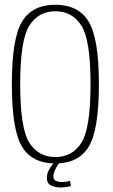

<svg xmlns="http://www.w3.org/2000/svg" viewBox="-20 -700 486 827"><path d="M218.5 4Q119 4 75 -68Q31 -140 31 -337.5Q31 -534.5 75 -607Q119 -679.5 218.5 -679.5Q318 -679.5 362 -606.8Q406 -534 406 -337.5Q406 -140 362 -68Q318 4 218.5 4ZM218.5 -23.5Q291 -23.5 330.5 -85Q370 -146.5 370 -337.5Q370 -528.5 330.5 -590Q291 -651.5 218.5 -651.5Q146 -651.5 106.5 -590Q67 -528.5 67 -337.5Q67 -146.5 106.5 -85Q146 -23.5 218.5 -23.5ZM240 107.5Q220.5 107.5 201.2 99.5Q182 91.5 182 66Q182 50 189 35.5Q196 21 204 11.2Q212 1.5 214.5 0H236.5Q234.5 2 228 12Q221.5 22 215.8 35.2Q210 48.5 210 60.5Q210 74 221 79Q232 84 246 84Q268.5 84 281.5 78.5L285.5 101.5Q281 103 267.8 105.2Q254.5 107.5 240 107.5Z"/></svg>

Font: Anybody ExtraLight
Style: Regular
Weight: 200
Designer: Tyler Finck
Foundry: Etcetera Type Company
Version: Version 1.010; ttfautohint (v1.8.3) -l 8 -r 50 -G 200 -x 14 